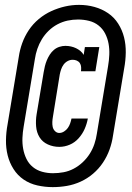

<svg xmlns="http://www.w3.org/2000/svg" viewBox="-20 -735 540 787"><path d="M223 -133Q198 -133 176 -143Q154 -153 142 -172.5Q130 -192 128 -217Q126 -242 130 -266L159 -439Q161 -451 164 -463.5Q167 -476 172 -488Q177 -500 184 -511Q191 -522 201 -530.5Q211 -539 223.5 -543Q236 -547 248 -547Q260 -547 271 -544.5Q282 -542 291.5 -537.5Q301 -533 309.5 -526Q318 -519 323 -510L328 -542H387L371 -443H312Q313 -451 312.5 -460Q312 -469 307.5 -476Q303 -483 295 -486.5Q287 -490 278 -490Q267 -490 257 -484.5Q247 -479 240.5 -470Q234 -461 230.5 -450.5Q227 -440 225 -430L197 -257Q195 -246 194.5 -235.5Q194 -225 196 -215Q198 -205 205.5 -197.5Q213 -190 223 -190Q233 -190 242.5 -196Q252 -202 258 -210.5Q264 -219 267.5 -229Q271 -239 273 -249H340Q336 -227 327 -206.5Q318 -186 302.5 -168.5Q287 -151 266 -142Q245 -133 223 -133ZM196 32Q164 32 133 25Q102 18 77 1Q52 -16 35.5 -42Q19 -68 11.5 -98Q4 -128 4.5 -160.5Q5 -193 11 -225L57 -502Q61 -530 71 -558Q81 -586 98 -611.5Q115 -637 139 -657Q163 -677 190.5 -689.5Q218 -702 246.5 -708.5Q275 -715 304 -715Q337 -715 367.5 -706.5Q398 -698 423 -681Q448 -664 464.5 -638Q481 -612 488.5 -582Q496 -552 495.5 -519.5Q495 -487 489 -455L443 -178Q439 -150 429 -122Q419 -94 402 -68.5Q385 -43 361.5 -23Q338 -3 310.5 9.5Q283 22 254 27Q225 32 196 32Q196 32 196 32Q196 32 196 32ZM197 -25Q219 -25 240.5 -29Q262 -33 282 -43.5Q302 -54 319 -70Q336 -86 348 -105Q360 -124 367 -145Q374 -166 377 -187L423 -464Q427 -487 428 -510.5Q429 -534 425 -556Q421 -578 411 -597.5Q401 -617 384 -630.5Q367 -644 345 -649.5Q323 -655 300 -655Q278 -655 257 -650.5Q236 -646 216 -635.5Q196 -625 179.5 -609Q163 -593 151.5 -574Q140 -555 133 -534.5Q126 -514 123 -493L77 -216Q73 -193 72 -170Q71 -147 75 -125Q79 -103 88.5 -83.5Q98 -64 114.5 -50.5Q131 -37 152.5 -31Q174 -25 197 -25Z"/></svg>

Font: Iosevka Slab Extrabold Oblique
Style: Regular
Weight: 800
Italic angle: -9°
Monospace: yes
Designer: Belleve Invis
Foundry: Belleve Invis
Version: Version 11.1.1; ttfautohint (v1.8.3)